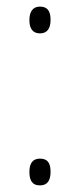

<svg xmlns="http://www.w3.org/2000/svg" viewBox="-20 -554 242 581"><path d="M69 -493C69 -469 78 -453 101 -453C123 -453 133 -468 133 -494C133 -520 124 -534 101 -534C78 -534 69 -517 69 -493ZM69 -34C69 -10 76 7 101 7C125 7 133 -10 133 -34C133 -58 126 -74 101 -74C77 -74 69 -57 69 -34Z"/></svg>

Font: Noto Sans Condensed ExtraLight
Style: Regular
Weight: 200
Width: 3
Designer: Monotype Design Team
Foundry: Monotype Imaging Inc.
Version: Version 2.013